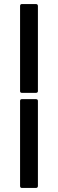

<svg xmlns="http://www.w3.org/2000/svg" viewBox="-20 -796 285 947"><path d="M88 -338Q79 -338 79 -347V-766Q79 -776 88 -776H157Q167 -776 167 -766V-347Q167 -338 157 -338ZM88 131Q79 131 79 121V-298Q79 -307 88 -307H157Q167 -307 167 -298V121Q167 131 157 131Z"/></svg>

Font: Sofia Sans Semi Condensed Medium
Style: Regular
Weight: 500
Designer: Botio Nikoltchev, Ani Petrova
Foundry: lettersoup
Version: Version 4.100